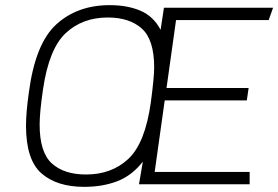

<svg xmlns="http://www.w3.org/2000/svg" viewBox="-20 -716 1081 746"><path d="M604 -600 617 -686H1041L1024 -638H664L627 -374H946L939 -326H620L581 -48H950V0H520L535 -88Q493 -34 436 -12Q379 10 307 10Q201 10 141 -42.5Q81 -95 81 -228Q81 -277 92 -356Q117 -547 199 -621.5Q281 -696 406 -696Q476 -696 526.5 -674Q577 -652 604 -600ZM147 -368Q134 -279 134 -232Q134 -124 181.5 -81Q229 -38 314 -38Q414 -38 479 -99Q544 -160 566 -318Q579 -415 579 -454Q579 -562 531 -605Q483 -648 399 -648Q300 -648 235 -587Q170 -526 147 -368Z"/></svg>

Font: Chivo Thin Italic
Style: Regular
Weight: 100
Italic angle: -8.05°
Designer: Hector Gatti
Foundry: Omnibus-Type
Version: Version 1.007